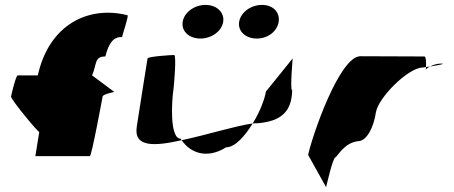

<svg xmlns="http://www.w3.org/2000/svg" viewBox="-20 -776 1851 782"><path d="M25 -383C23 -372 139 -232 140 -239L124 -140H346C353 -140 396 -372 398 -383C400 -394 453 -402 445 -402L355 -469C375 -514 363 -546 409 -546C427 -618 454 -626 477 -625C479 -636 506 -714 499 -714C341 -754 180 -677 134 -469H52C45 -469 27 -394 25 -383Z M537 -260C524 -175 609 -180 720 -205C719 -207 717 -209 716 -211C670 -211 679 -366 687 -416C688 -424 700 -552 689 -552C679 -552 582 -546 581 -538C581 -538 549 -340 537 -260ZM724 -687C718 -649 750 -619 796 -619C842 -619 883 -649 889 -687C895 -725 863 -756 817 -756C771 -756 730 -725 724 -687ZM720 -205C755 -153 823 -127 901 -176C937 -176 977 -221 1009 -273C944 -265 825 -227 720 -205ZM954 -687C948 -649 980 -619 1026 -619C1072 -619 1109 -649 1115 -687C1121 -725 1093 -756 1047 -756C1001 -756 960 -725 954 -687ZM1009 -273C1016 -274 1023 -274 1029 -274C1126 -282 1168 -322 1170 -408C1160 -408 1173 -546 1172 -538L1063 -403C1059 -376 1040 -322 1009 -273Z M1235 -145 1308 -14C1307 -6 1335 -135 1346 -135C1357 -142 1382 -194 1438 -201C1474 -201 1502 -258 1511 -318C1520 -378 1643 -501 1702 -501C1702 -501 1707 -502 1715 -503C1716 -520 1715 -546 1709 -546C1709 -546 1546 -547 1448 -547C1363 -547 1252 -225 1235 -145ZM1715 -503C1715 -498 1714 -494 1714 -491C1714 -494 1721 -500 1731 -505C1725 -504 1720 -504 1715 -503ZM1731 -505C1762 -510 1802 -517 1775 -517C1759 -517 1743 -511 1731 -505Z"/></svg>

Font: Ampere
Style: SCExtIta
Weight: 400
Version: Version 1